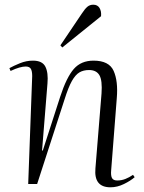

<svg xmlns="http://www.w3.org/2000/svg" viewBox="-20 -783 612 817"><path d="M553 -29Q536 -14 507.5 0Q479 14 450 14Q379 14 386 -66L412 -385Q416 -441 403 -463Q390 -485 359 -485Q335 -485 318 -475Q301 -465 286 -438.5Q271 -412 255 -361L138 0H100L117 -459Q117 -481 111 -490.5Q105 -500 89 -500Q78 -500 62 -495.5Q46 -491 25 -481L20 -493Q38 -503 65 -514Q92 -525 120 -525Q160 -525 173 -499.5Q186 -474 182 -428L159 -143L162 -142L236 -371Q263 -454 294 -489.5Q325 -525 378 -525Q444 -525 463.5 -481.5Q483 -438 477 -366L453 -58Q451 -36 456.5 -25.5Q462 -15 479 -15Q497 -15 513.5 -21.5Q530 -28 546 -39ZM328 -725Q341 -745 351.5 -754Q362 -763 377 -763Q395 -763 403.5 -749Q412 -735 410 -714L245 -581L237 -590Z"/></svg>

Font: Literata 72pt Light
Style: Italic
Weight: 300
Italic angle: -2°
Designer: Latin by Veronika Burian and Jose Scaglione. Greek by Irene Vlachou. Cyrillic by Vera Evstafieva
Foundry: TypeTogether
Version: Version 3.002